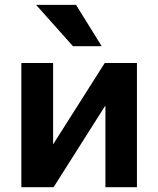

<svg xmlns="http://www.w3.org/2000/svg" viewBox="-20 -783 661 803"><path d="M69.3 0V-519.5H202.1V-180.7H203.1L418 -519.5H552.7V0H420.9V-338.9H418.9L204.1 0ZM130.9 -762.7H297.9L405.3 -589.8H285.2Z"/></svg>

Font: GenEi M Gothic v2 Bold
Style: Regular
Weight: 700
Version: Version 2.0